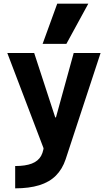

<svg xmlns="http://www.w3.org/2000/svg" viewBox="-20 -810 590 1050"><path d="M63 98Q119 98 154 84.5Q189 71 205 42Q221 13 221 -34L229 29L20 -520H167L282 -168H286L383 -520H530L339 61Q321 115 285.5 150.5Q250 186 194.5 203Q139 220 63 220ZM343 -570H213L293 -790H463Z"/></svg>

Font: M PLUS Code Latin SemiExpanded
Style: Bold
Weight: 700
Width: 6
Designer: Coji Morishita
Foundry: UNDERFOREST DESIGN
Version: Version 1.002; ttfautohint (v1.8.3)